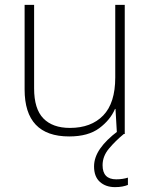

<svg xmlns="http://www.w3.org/2000/svg" viewBox="-20 -550 622 788"><path d="M492 -530V0H460L454 -103H452Q433 -58 387.5 -24Q342 10 264 10Q81 10 81 -183V-530H120V-187Q120 -103 158 -64Q196 -25 267 -25Q354 -25 403.5 -76Q453 -127 453 -232V-530ZM401 128Q401 186 457 186Q471 186 483.5 184Q496 182 505 179V209Q495 213 482 215.5Q469 218 452 218Q414 218 390 196.5Q366 175 366 133Q366 96 391 60Q416 24 464 -12L488 0Q454 28 427.5 59.5Q401 91 401 128Z"/></svg>

Font: Noto Sans Thai ExtraLight
Style: Regular
Weight: 200
Designer: Monotype Design Team
Foundry: Monotype Imaging Inc.
Version: Version 2.001; ttfautohint (v1.8.4.7-5d5b)